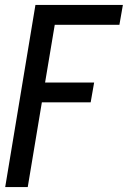

<svg xmlns="http://www.w3.org/2000/svg" viewBox="-20 -540 540 775"><path d="M1 215 123 -520H476L462 -440H201L162 -207H360L346 -127H149L92 215Z"/></svg>

Font: Iosevka SS04 Medium Oblique
Style: Regular
Weight: 500
Italic angle: -9°
Monospace: yes
Designer: Belleve Invis
Foundry: Belleve Invis
Version: Version 19.0.0; ttfautohint (v1.8.4)